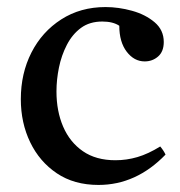

<svg xmlns="http://www.w3.org/2000/svg" viewBox="-20 -512 511 544"><path d="M434 -97Q444 -85 449 -74Q366 12 259 12Q190 12 141 -21Q92 -54 65.5 -109Q39 -164 39 -231Q39 -304 69 -363Q99 -422 153.5 -457Q208 -492 279 -492Q316 -492 354 -481.5Q392 -471 418 -449Q444 -427 444 -393Q444 -366 428 -352Q412 -338 390 -338Q360 -338 339 -365.5Q318 -393 318 -439Q300 -451 270 -451Q234 -451 209.5 -433Q185 -415 169.5 -385Q154 -355 147 -320.5Q140 -286 140 -253Q140 -197 159 -153Q178 -109 215 -83.5Q252 -58 307 -58Q339 -58 369.5 -67Q400 -76 434 -97Z"/></svg>

Font: Tiro Devanagari Sanskrit
Style: Regular
Weight: 400
Designer: Devanagari: John Hudson & Fiona Ross. Latin: John Hudson.
Foundry: Tiro Typeworks Ltd.
Version: Version 1.52